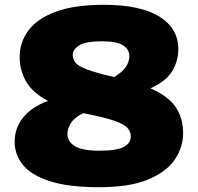

<svg xmlns="http://www.w3.org/2000/svg" viewBox="-20 -770 827 800"><path d="M394 10Q263.5 10 186 -15.5Q108.5 -41 74.8 -83.8Q41 -126.5 41 -179Q41 -236.5 76.8 -280.8Q112.5 -325 180 -349.5Q114.5 -384.5 88.2 -431.2Q62 -478 62 -532Q62 -594 98.5 -643.2Q135 -692.5 212.5 -721.2Q290 -750 413 -750Q564.5 -750 643.8 -701Q723 -652 723 -565Q723 -517 697.8 -474.2Q672.5 -431.5 607 -402Q684.5 -367.5 713.8 -321.2Q743 -275 743 -216Q743 -156 707.8 -104.5Q672.5 -53 595.8 -21.5Q519 10 394 10ZM283 -542Q283 -523.5 294.5 -509Q306 -494.5 342.8 -480.5Q379.5 -466.5 455.5 -449Q490 -469.5 504.5 -491.2Q519 -513 519 -536Q519 -564.5 492.5 -581.2Q466 -598 406 -598Q335.5 -598 309.2 -580.5Q283 -563 283 -542ZM261 -213Q261 -180 292 -161Q323 -142 395 -142Q467 -142 496 -158Q525 -174 525 -201Q525 -221.5 511 -237Q497 -252.5 458 -266.2Q419 -280 344 -295Q335.5 -296.5 327 -298.5Q290 -280 275.5 -257.2Q261 -234.5 261 -213Z"/></svg>

Font: Encode Sans Expanded Black
Style: Regular
Weight: 900
Width: 7
Designer: Multiple Designers
Foundry: Impallari Type
Version: Version 3.000; ttfautohint (v1.8.3) -l 8 -r 50 -G 200 -x 14 